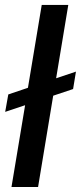

<svg xmlns="http://www.w3.org/2000/svg" viewBox="-20 -747 323 767"><path d="M283.4 -460.9 272 -391.3 192.5 -364.7 132.1 0H25.9L80.3 -326.7L0.7 -300.1L13.1 -369.7L91.6 -396.3L146.7 -727.3H252.8L204.2 -434.3Z"/></svg>

Font: Inter UI Medium
Style: Italic
Weight: 500
Italic angle: 9.39999°
Designer: Rasmus Andersson
Foundry: rsms
Version: 3.2;8d6f07862